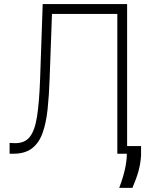

<svg xmlns="http://www.w3.org/2000/svg" viewBox="-20 -747 742 933"><path d="M26.6 0V-52.6L48.7 -51.5Q97.7 -49.4 123.2 -79.9Q148.8 -110.4 159.6 -178.8Q170.5 -247.2 174.7 -358.3L187.5 -727.3H597.7V0H550.1V-679.3H232.6L221.2 -365.1Q218.4 -283 211.3 -216.1Q204.2 -149.1 186.8 -100.7Q169.4 -52.2 135.5 -26.1Q101.6 0 45.1 0ZM665.5 -37.3V8.5Q663 48.3 652.9 84.7Q642.8 121.1 623.6 165.8H559.3Q577.8 117.2 586.8 76.9Q595.9 36.6 596.2 5.3V-37.3Z"/></svg>

Font: Inter UI Extra Light
Style: Regular
Weight: 200
Designer: Rasmus Andersson
Foundry: rsms
Version: 3.2;8d6f07862